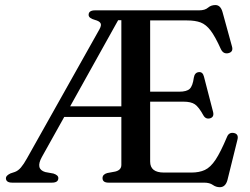

<svg xmlns="http://www.w3.org/2000/svg" viewBox="-20 -742 1016 780"><path d="M473 -72V-267H241L150 -104Q123 -55 164 -43L197 -37Q217 -30.5 217 -18.5Q217 0 191 0H29.5Q4 0 4 -18.5Q4 -28.5 22.5 -37.5L40.5 -43.5Q54 -48.5 65.2 -61.8Q76.5 -75 89.5 -98.5L384 -623Q393.5 -640 388.2 -648.2Q383 -656.5 366 -661Q340 -668 340 -681.5Q340 -700 366.5 -700H789Q812.5 -700 825 -710.8Q837.5 -721.5 855 -721.5Q876 -721.5 884 -693L922.5 -553Q928.5 -532 909.5 -526.5Q888 -520.5 877.5 -542Q854.5 -593 835.8 -617.8Q817 -642.5 795 -650.8Q773 -659 740 -659H590V-369.5H708Q738.5 -369.5 750.8 -381.2Q763 -393 767.5 -427Q771 -447 787 -449Q803.5 -451 808.5 -431L845.5 -288Q851 -267 834 -261.5Q816 -256.5 806.5 -273Q787.5 -307.5 771.8 -318.2Q756 -329 725.5 -329H590V-85.5Q590 -41 646 -41H757.5Q789.5 -41 812.2 -51.5Q835 -62 855.8 -93.2Q876.5 -124.5 902.5 -186.5Q910 -204.5 928.5 -202Q951 -198.5 944.5 -174L904 -10.5Q896 18.5 873 18.5Q857.5 18.5 844.5 9.2Q831.5 0 809 0H421Q396.5 0 396.5 -18.5Q396.5 -33.5 415.5 -39L448 -45Q473 -51 473 -72ZM460 -660 265 -310H473V-660Z"/></svg>

Font: Fraunces 9pt
Style: Regular
Weight: 400
Version: Version 1.000;[b76b70a41]